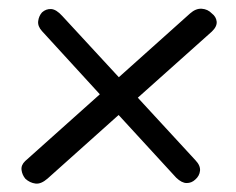

<svg xmlns="http://www.w3.org/2000/svg" viewBox="-20 -528 552 450"><path d="M476.5 -454 303 -299 438 -152.5Q450 -140 448.8 -127.8Q447.5 -115.5 437.5 -107Q429 -99 417.5 -99Q406 -99 393 -111.5L258 -258.5L91.5 -109.5Q76 -96 63 -97.8Q50 -99.5 39.5 -109Q32 -118 30.5 -129.5Q29 -141 39 -150.5L214 -307L78.5 -455Q68 -466.5 69.5 -478.5Q71 -490.5 78.5 -499Q88 -507.5 100 -506.8Q112 -506 126 -490.5L258.5 -347L425.5 -496.5Q439 -508.5 453 -507.5Q467 -506.5 476.5 -496.5Q486.5 -489 487.8 -477.5Q489 -466 476.5 -454Z"/></svg>

Font: Edu NSW ACT Cursive
Style: Regular
Weight: 400
Designer: Tina and Corey Anderson, Eben Sorkin, Mirko Velimirovic
Foundry: Sorkin Type Co.
Version: Version 2.000